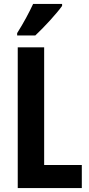

<svg xmlns="http://www.w3.org/2000/svg" viewBox="-20 -954 451 974"><path d="M295 -924V-934H148C127 -889 101 -840 67 -786V-774H159C205 -817 269 -887 295 -924ZM70 0H395V-117H204V-714H70Z"/></svg>

Font: Noto Sans Gurmukhi ExtraCondensed
Style: Bold
Weight: 700
Width: 2
Designer: Jelle Bosma - Monotype Design Team
Foundry: Monotype Imaging Inc.
Version: Version 2.004